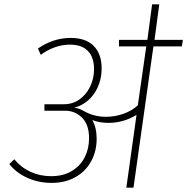

<svg xmlns="http://www.w3.org/2000/svg" viewBox="-20 -866 864 886"><path d="M819 -652H688L596 0H563L610 -336Q550 -299 481 -299Q439 -299 406 -312Q426 -277 426 -226Q426 -168 400.5 -121.5Q375 -75 328 -48.5Q281 -22 218 -22Q158 -22 106 -45.5Q54 -69 23 -109L46 -131Q76 -94 120 -73.5Q164 -53 216 -53Q272 -53 311.5 -77Q351 -101 371 -140.5Q391 -180 391 -228Q391 -291 358.5 -323Q326 -355 282 -355H185V-385H275Q315 -385 346.5 -407Q378 -429 396 -466.5Q414 -504 414 -547Q414 -601 386 -630.5Q358 -660 303 -660Q233 -660 168 -613L155 -642Q226 -691 306 -691Q376 -691 412.5 -654Q449 -617 449 -551Q449 -485 415 -435Q381 -385 323 -369Q347 -366 368 -353Q414 -327 469 -327Q509 -327 548.5 -340.5Q588 -354 616 -380L655 -652H529V-682H660L682 -846H715L693 -682H824Z"/></svg>

Font: FiraGO UltraLight
Style: Italic
Weight: 200
Italic angle: -8°
Designer: bBox Type GmbH
Foundry: bBox Type GmbH
Version: Version 1.001